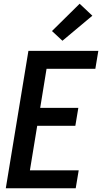

<svg xmlns="http://www.w3.org/2000/svg" viewBox="-20 -1007 546 1027"><path d="M11 0 132 -735H506L490 -639H229L195 -430H399L383 -334H179L140 -96H401L385 0ZM314 -789 258 -841 406 -987 474 -923Z"/></svg>

Font: Iosevka Term Curly
Style: Bold Italic
Weight: 700
Italic angle: -9°
Designer: Belleve Invis
Foundry: Belleve Invis
Version: Version 32.3.0